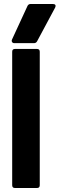

<svg xmlns="http://www.w3.org/2000/svg" viewBox="-20 -941 298 961"><path d="M55 0Q41 0 41 -14V-682Q41 -696 55 -696H165Q179 -696 179 -682V-14Q179 0 165 0ZM52 -725Q44 -725 40.5 -730.5Q37 -736 40 -743L118 -912Q123 -921 133 -921H245Q254 -921 257 -916Q260 -911 256 -903L166 -735Q161 -725 150 -725Z"/></svg>

Font: AL Dynamic
Style: Bold
Weight: 700
Version: Version 1.000; ttfautohint (v1.8.2) -l 8 -r 50 -G 200 -x 14 